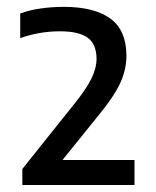

<svg xmlns="http://www.w3.org/2000/svg" viewBox="-20 -834 444 546"><path d="M43.5 -308V-353.5L188.5 -535Q224 -578.5 239.2 -609Q254.5 -639.5 254.5 -667Q254.5 -708 229.5 -726.5Q204.5 -745 150.5 -745Q120 -745 91 -739.8Q62 -734.5 37.5 -725.5V-795.5Q62 -805 94.8 -809.8Q127.5 -814.5 161.5 -814.5Q248 -814.5 293.8 -781.2Q339.5 -748 339.5 -675Q339.5 -635.5 321.5 -597Q303.5 -558.5 261 -507L140 -357L137.5 -379H362.5V-308Z"/></svg>

Font: Encode Sans SC Condensed Thin Medium
Style: Regular
Weight: 500
Version: Version 3.002